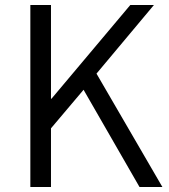

<svg xmlns="http://www.w3.org/2000/svg" viewBox="-20 -752 679 772"><path d="M102 0H185V-236L316 -391L541 0H633L368 -456L599 -732H504L187 -355H185V-732H102Z"/></svg>

Font: ChiuKong Gothic MN Normal
Style: Regular
Weight: 350
Designer: Ryoko NISHIZUKA 西塚涼子 (kana, bopomofo & ideographs); Paul D. Hunt (Latin, Greek & Cyrillic); Sandoll Communications 산돌커뮤니
Foundry: Adobe
Version: Version 1.300